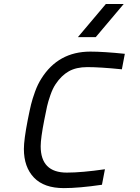

<svg xmlns="http://www.w3.org/2000/svg" viewBox="-20 -937 707 967"><path d="M119.8 -333.3Q129.6 -382.8 136.4 -410.8Q143.2 -438.8 156.6 -475.6Q169.9 -512.4 188.2 -541Q273.4 -677.1 434.9 -677.1Q500.7 -677.1 608.7 -666L593.8 -587.9Q484.4 -599 419.9 -599Q363.9 -599 326.5 -577.8Q289.1 -556.6 260.4 -513.7Q245.4 -491.5 233.7 -457.7Q222 -423.8 217.1 -401.7Q212.2 -379.6 203.1 -333.3Q184.9 -240.9 184.9 -200.5Q184.9 -67.7 316.4 -67.7Q391.9 -67.7 508.5 -84.6L493.5 -6.5Q378.3 10.4 301.4 10.4Q201.8 10.4 151 -42.6Q100.3 -95.7 100.3 -186.8Q100.3 -233.1 119.8 -333.3ZM372.4 -750 513 -916.7H602.9L462.2 -750Z"/></svg>

Font: Monoid
Style: Italic
Weight: 400
Width: 4
Italic angle: -11°
Monospace: yes
Version: Version 0.61